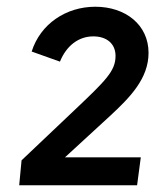

<svg xmlns="http://www.w3.org/2000/svg" viewBox="-20 -774 469 570"><path d="M37 -224H387L398 -307H173L309 -432C366 -485 421 -541 421 -617C421 -700 353 -754 263 -754C176 -754 100 -703 74 -621L158 -591C177 -638 213 -666 257 -666C296 -666 323 -645 323 -608C323 -563 294 -535 199 -445L44 -298Z"/></svg>

Font: Mluvka SemiBold
Style: Italic
Weight: 600
Italic angle: -8°
Designer: Modified by Jiří Krblich, Original typeface by Gumpita Rahayu
Foundry: Gumpita Rahayu & Jiří Krblich
Version: Version 2.000;Glyphs 3.1.1 (3134)